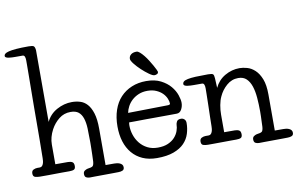

<svg xmlns="http://www.w3.org/2000/svg" viewBox="-135 -986 1878 1210"><g transform="rotate(-10 804.5 -380.5)"><path d="M459 0H513Q520 0 529.5 1Q539 2 548 5.5Q557 9 563 15.5Q569 22 569 33Q569 48 558 53Q547 58 532 58Q527 58 499.5 58.5Q472 59 439.5 59Q407 59 379.5 59.5Q352 60 348 60Q335 60 325 54.5Q315 49 315 32Q315 18 324.5 11.5Q334 5 343 3Q368 0 376 -6Q384 -12 386 -36Q387 -56 387.5 -78Q388 -100 388.5 -118.5Q389 -137 389 -149.5Q389 -162 389 -163Q389 -209 387.5 -247Q386 -285 377 -312Q368 -339 350 -353.5Q332 -368 299 -368Q257 -368 225 -342.5Q193 -317 173 -280Q148 -233 148 -186V-60H228Q245 -60 256 -54Q267 -48 267 -28Q267 -11 257.5 -6Q248 -1 228 -1Q225 -1 211.5 -1Q198 -1 178 -1Q158 -1 135 -0.5Q112 0 92 0Q72 0 57 0Q42 0 39 0Q23 0 9 -4Q-5 -8 -5 -27Q-5 -45 7.5 -51Q20 -57 32 -57H48Q57 -57 62.5 -62.5Q68 -68 71 -76.5Q74 -85 75 -94Q76 -103 76 -111Q76 -119 76.5 -150Q77 -181 77.5 -225.5Q78 -270 78 -324.5Q78 -379 78.5 -435Q79 -491 79.5 -544Q80 -597 80.5 -639Q81 -681 81 -707.5Q81 -734 81 -737Q81 -770 64 -770H17Q7 -770 -4.5 -770.5Q-16 -771 -25.5 -772.5Q-35 -774 -41.5 -777.5Q-48 -781 -48 -787Q-48 -795 -41 -801Q-34 -807 -16.5 -811.5Q1 -816 32 -818.5Q63 -821 111 -821Q137 -821 144 -815Q151 -809 153 -789V-330Q175 -377 221.5 -402.5Q268 -428 318 -428Q345 -428 370.5 -420.5Q396 -413 415.5 -391.5Q435 -370 447 -332Q459 -294 459 -233Z M726 -632Q726 -649 739 -659.5Q752 -670 775 -670Q784 -670 796 -659.5Q808 -649 820.5 -633.5Q833 -618 844.5 -599.5Q856 -581 865.5 -564.5Q875 -548 880.5 -536Q886 -524 886 -522Q886 -512 877.5 -508Q869 -504 861 -504Q850 -504 827.5 -520Q805 -536 782.5 -557Q760 -578 743 -599.5Q726 -621 726 -632ZM909 -303Q926 -303 926 -311Q926 -326 918 -344.5Q910 -363 894.5 -378.5Q879 -394 855 -404.5Q831 -415 799 -415Q768 -415 743 -404.5Q718 -394 700 -377.5Q682 -361 671 -340.5Q660 -320 656 -299ZM652 -239Q651 -234 650.5 -228.5Q650 -223 650 -218Q650 -188 660 -158Q670 -128 689.5 -104Q709 -80 737.5 -65.5Q766 -51 803 -51Q842 -51 869 -63Q896 -75 912.5 -93.5Q929 -112 936.5 -133.5Q944 -155 944 -173Q944 -181 950.5 -193Q957 -205 978 -205Q990 -205 999 -196.5Q1008 -188 1008 -173Q1008 -138 997.5 -104.5Q987 -71 962 -45Q937 -19 894 -3Q851 13 787 13Q735 13 695.5 -4.5Q656 -22 629 -54Q602 -86 588.5 -129.5Q575 -173 575 -226Q575 -284 591 -331Q607 -378 637 -410Q667 -442 709 -459.5Q751 -477 802 -477Q857 -477 895 -457.5Q933 -438 956 -410.5Q979 -383 989 -353.5Q999 -324 999 -304Q999 -281 988 -261Q977 -241 957 -241Q926 -241 883.5 -240.5Q841 -240 793 -240Q783 -240 764 -240Q745 -240 724 -239.5Q703 -239 683.5 -239Q664 -239 652 -239Z M1547 -29H1601Q1608 -29 1617.5 -28Q1627 -27 1636 -23.5Q1645 -20 1651 -13.5Q1657 -7 1657 4Q1657 19 1646 24Q1635 29 1620 29Q1615 29 1587.5 29.5Q1560 30 1527.5 30Q1495 30 1467.5 30.5Q1440 31 1436 31Q1423 31 1413 25.5Q1403 20 1403 3Q1403 -11 1412.5 -17.5Q1422 -24 1431 -26Q1456 -29 1464 -35Q1472 -41 1474 -65Q1476 -105 1476.5 -133Q1477 -161 1477 -163Q1477 -209 1473.5 -251.5Q1470 -294 1459.5 -325.5Q1449 -357 1429.5 -376Q1410 -395 1377 -395Q1335 -395 1302.5 -366.5Q1270 -338 1253 -300Q1242 -277 1236.5 -246.5Q1231 -216 1231 -186V-74H1298Q1315 -74 1326 -68Q1337 -62 1337 -42Q1337 -25 1327.5 -20Q1318 -15 1298 -15Q1294 -15 1267.5 -15Q1241 -15 1209 -14.5Q1177 -14 1149.5 -14Q1122 -14 1117 -14Q1101 -14 1087.5 -18Q1074 -22 1074 -41Q1074 -59 1086.5 -65Q1099 -71 1111 -71H1131Q1140 -71 1145.5 -76.5Q1151 -82 1154 -90.5Q1157 -99 1158 -108Q1159 -117 1159 -125Q1159 -142 1160 -179.5Q1161 -217 1162 -257Q1163 -297 1163.5 -329Q1164 -361 1164 -367Q1164 -400 1147 -400H1095Q1085 -400 1073.5 -400.5Q1062 -401 1052.5 -402.5Q1043 -404 1036.5 -407.5Q1030 -411 1030 -417Q1030 -427 1037.5 -433.5Q1045 -440 1064 -444Q1083 -448 1114.5 -449.5Q1146 -451 1194 -451Q1220 -451 1226 -445Q1232 -439 1233 -419L1236 -357Q1258 -404 1302 -429.5Q1346 -455 1396 -455Q1418 -455 1444.5 -447.5Q1471 -440 1494 -418.5Q1517 -397 1532 -359Q1547 -321 1547 -260Z"/></g></svg>

Font: Life Savers
Style: Bold
Weight: 700
Designer: Pablo Impallari, Rodrigo Fuenzalida, Brenda Gallo
Foundry: Pablo Impallari, Rodrigo Fuenzalida, Brenda Gallo
Version: Version 3.001; ttfautohint (v0.95) -l 8 -r 50 -G 200 -x 14 -